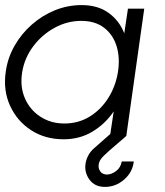

<svg xmlns="http://www.w3.org/2000/svg" viewBox="-27 -534 647 754"><path d="M475.5 -500H539.5L469 0H405L419.5 -96.5Q386.5 -47.5 336.2 -17.2Q286 13 223 13Q150 13 95 -22.8Q40 -58.5 12.5 -118.8Q-15 -179 -4.5 -252Q3 -306.5 30 -354Q57 -401.5 98 -437.5Q139 -473.5 189 -493.8Q239 -514 293.5 -514Q357.5 -514 399.8 -483.2Q442 -452.5 461 -403ZM226 -49Q281 -49 325.2 -76.2Q369.5 -103.5 398.2 -149.2Q427 -195 436 -250Q445 -306.5 431 -352.2Q417 -398 381.8 -425Q346.5 -452 292 -452Q237 -452 187.2 -424.8Q137.5 -397.5 103.2 -351.8Q69 -306 60 -250Q51 -193.5 70.8 -148Q90.5 -102.5 131.5 -75.8Q172.5 -49 226 -49ZM385 200Q346 200 325.2 172.5Q304.5 145 308.5 111.5Q310.5 95 318.5 78.8Q326.5 62.5 341.5 49L437 -35L469 0Q424 38.5 401.2 58.5Q378.5 78.5 370.2 89.5Q362 100.5 360.5 113Q358.5 127 366.5 138.8Q374.5 150.5 392 151.5Q411 151.5 429.2 137.5Q447.5 123.5 451 100H498.5Q493.5 142.5 460.5 171.2Q427.5 200 385 200Z"/></svg>

Font: Urbanist Light
Style: Italic
Weight: 300
Italic angle: -8°
Designer: Corey Hu
Foundry: Corey Hu
Version: Version 1.330; ttfautohint (v1.8.4.7-5d5b)